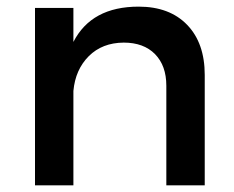

<svg xmlns="http://www.w3.org/2000/svg" viewBox="-20 -556 703 576"><path d="M85 0V-532.2H200.2V-430.2Q254.4 -536.1 396 -536.1Q488.8 -536.1 541.5 -481.4Q594.2 -426.8 594.2 -331.1V0H479V-298.8Q479 -358.9 445.1 -393.6Q411.1 -428.2 351.1 -428.2Q286.6 -427.7 246.3 -387.5Q206.1 -347.2 200.2 -283.2V0Z"/></svg>

Font: Trueno
Style: Regular
Weight: 400
Designer: Julieta Ulanovsky
Foundry: Julieta Ulanovsky
Version: Version 3.001b | FøM Fix